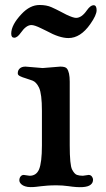

<svg xmlns="http://www.w3.org/2000/svg" viewBox="-20 -765 432 785"><path d="M25.9 0ZM318.8 -46.4 342.3 -49.8Q350.6 -49.8 355.5 -43.5Q360.4 -37.1 360.4 -30.8Q360.4 -24.4 358.2 -19.3Q356 -14.2 350.6 -9.8Q330.6 6.8 259.8 -3.9Q234.9 -7.3 211.4 -7.3Q188 -7.3 173.8 -6.1Q159.7 -4.9 148.4 -3.7Q137.2 -2.4 127.4 -1.2Q117.7 0 105 0Q92.3 0 82.8 -3.2Q73.2 -6.3 68.4 -10.7Q59.1 -18.6 59.1 -27.8Q59.1 -37.1 64.2 -43.5Q69.3 -49.8 77.1 -49.8L101.1 -46.4Q128.4 -46.4 139.6 -72.3Q151.4 -100.6 151.4 -170.9V-311.5Q151.4 -381.3 139.6 -406.7Q128.4 -429.7 112.8 -435.5Q97.2 -441.4 84.5 -445.1Q71.8 -448.7 62.3 -453.4Q52.7 -458 52.7 -464.6Q52.7 -471.2 54.2 -475.3Q55.7 -479.5 59.1 -483.4Q67.4 -492.7 84 -492.7L154.3 -486.8L226.6 -492.7Q247.1 -492.7 253.4 -484.9Q265.1 -470.2 265.1 -431.2V-170.9Q265.1 -90.3 274.7 -72Q284.2 -53.7 294.4 -50Q304.7 -46.4 318.8 -46.4ZM349.1 -666.5Q309.1 -609.4 259.8 -609.4Q223.1 -609.4 170.9 -638.2L147.9 -649.4Q121.1 -662.6 108.4 -662.6Q86.9 -662.6 64.9 -630.9Q50.8 -610.8 38.3 -610.8Q25.9 -610.8 25.9 -627.4Q25.9 -663.1 67.9 -707.5Q102.5 -744.6 141.6 -744.6Q170.4 -744.6 190.4 -735.6Q210.4 -726.6 225.1 -718.8L251.5 -705.1Q279.3 -691.9 291 -691.9Q314 -691.9 335.4 -723.1Q350.1 -743.7 362.5 -743.7Q375 -743.7 375 -723.4Q375 -703.1 349.1 -666.5Z"/></svg>

Font: Stoke
Style: Regular
Weight: 400
Designer: Nicole Fally
Foundry: Nicole Fally
Version: Version 1.002